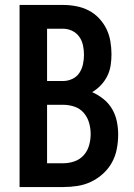

<svg xmlns="http://www.w3.org/2000/svg" viewBox="-20 -755 540 775"><path d="M59 0V-735H235Q261 -735 287.5 -730Q314 -725 337.5 -713Q361 -701 379.5 -681.5Q398 -662 409.5 -638.5Q421 -615 425.5 -588.5Q430 -562 430 -536Q430 -513 426.5 -490.5Q423 -468 413 -448Q403 -428 387.5 -411.5Q372 -395 352 -383Q377 -372 398 -355Q419 -338 432.5 -315Q446 -292 451.5 -265.5Q457 -239 457 -212Q457 -183 451.5 -154Q446 -125 432 -99.5Q418 -74 396 -54Q374 -34 348 -21.5Q322 -9 293 -4.5Q264 0 235 0ZM170 -428H235Q254 -428 272 -436.5Q290 -445 300.5 -461Q311 -477 315 -496Q319 -515 319 -534Q319 -553 315 -572Q311 -591 300 -606.5Q289 -622 271.5 -630.5Q254 -639 235 -639H170ZM170 -96H235Q258 -96 280 -103.5Q302 -111 317.5 -128Q333 -145 339.5 -168Q346 -191 346 -214Q346 -237 339.5 -259.5Q333 -282 318 -299.5Q303 -317 280.5 -324.5Q258 -332 235 -332H170Z"/></svg>

Font: Iosevka Term
Style: Bold
Weight: 700
Monospace: yes
Designer: Belleve Invis
Foundry: Belleve Invis
Version: Version 30.0.1